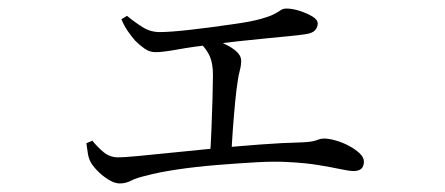

<svg xmlns="http://www.w3.org/2000/svg" viewBox="-20 -472 1040 449"><path d="M260 -43Q248 -43 233.5 -52Q219 -61 207 -73.5Q195 -86 191 -95Q187 -103 185.5 -113Q184 -123 182 -137L196 -143Q208 -128 222.5 -116Q237 -104 257 -104Q268 -104 301.5 -107Q335 -110 382 -115Q429 -120 482 -125Q535 -130 587.5 -134Q640 -138 684 -139Q710 -140 720 -144Q730 -148 738 -148Q749 -148 765 -143.5Q781 -139 796 -131Q811 -123 821 -113.5Q831 -104 831 -94Q831 -83 825 -77.5Q819 -72 807 -72Q797 -72 776 -76.5Q755 -81 724.5 -86Q694 -91 654 -93Q623 -95 579 -92.5Q535 -90 486 -86Q437 -82 393.5 -75.5Q350 -69 321 -61Q299 -56 286.5 -49.5Q274 -43 260 -43ZM471 -105Q473 -133 474.5 -170Q476 -207 477 -242.5Q478 -278 478 -296Q478 -323 471 -339.5Q464 -356 447 -373L459 -386Q473 -382 488 -376.5Q503 -371 515.5 -364Q528 -357 536 -348.5Q544 -340 544 -330Q544 -319 541 -308Q538 -297 536 -283Q533 -265 530 -234Q527 -203 524.5 -169Q522 -135 521 -107ZM344 -350Q330 -350 318.5 -358Q307 -366 296 -377Q288 -386 279 -399Q270 -412 264 -427L277 -435Q295 -420 313.5 -408.5Q332 -397 353 -397Q377 -397 422 -402Q467 -407 522 -415Q566 -421 589 -427.5Q612 -434 622 -439.5Q632 -445 637 -448.5Q642 -452 650 -452Q664 -452 681 -446.5Q698 -441 710.5 -433.5Q723 -426 723 -417Q723 -408 716.5 -401Q710 -394 694 -392Q682 -390 656.5 -387.5Q631 -385 600 -382Q569 -379 537 -375.5Q505 -372 479 -368Q432 -363 396.5 -356.5Q361 -350 344 -350Z"/></svg>

Font: Noto Serif SC ExtraLight Light
Style: Regular
Weight: 300
Version: Version 2.002-H1;hotconv 1.1.0;makeotfexe 2.6.0